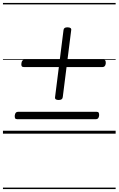

<svg xmlns="http://www.w3.org/2000/svg" viewBox="-20 -905 803 1300"><path d="M377 -228Q363 -228 357 -233Q351 -238 353 -249L410 -701Q411 -711 417.5 -715.5Q424 -720 436 -720Q451 -720 457.5 -715Q464 -710 462 -700L405 -248Q404 -238 397.5 -233Q391 -228 377 -228ZM96 -98Q86 -98 82.5 -104Q79 -110 80 -123Q83 -148 102 -148H635Q645 -148 648.5 -141.5Q652 -135 651 -122Q648 -98 630 -98ZM141 -451Q131 -451 127 -457Q123 -463 125 -476Q128 -501 146 -501H680Q690 -501 693.5 -494.5Q697 -488 696 -475Q693 -451 674 -451ZM0 365H763V375H0ZM0 -20H763V0H0ZM0 -505H763V-500H0ZM0 -885H763V-875H0Z"/></svg>

Font: Playwrite GB J Guides
Style: Italic
Weight: 400
Italic angle: -7.01216°
Designer: Veronika Burian, José Scaglione
Foundry: TypeTogether
Version: Version 1.003